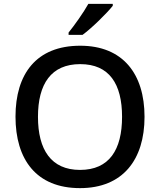

<svg xmlns="http://www.w3.org/2000/svg" viewBox="-20 -961 826 991"><path d="M562 -931V-941H436C411 -896 364 -830 334 -793V-781H406C454 -816 533 -894 562 -931ZM726 -358C726 -580 614 -725 394 -725C167 -725 60 -579 60 -359C60 -138 167 10 393 10C614 10 726 -137 726 -358ZM176 -358C176 -528 244 -630 394 -630C544 -630 610 -528 610 -358C610 -188 544 -84 393 -84C244 -84 176 -188 176 -358Z"/></svg>

Font: Noto Sans Balinese Medium
Style: Regular
Weight: 500
Designer: Aditya Bayu, David Williams
Foundry: David Williams
Version: Version 2.005